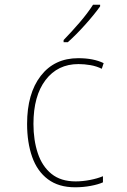

<svg xmlns="http://www.w3.org/2000/svg" viewBox="-20 -785 540 815"><path d="M299 10Q229 10 183.5 -24Q138 -58 116.5 -119Q95 -180 95 -259Q95 -388 153 -463Q211 -538 312 -538Q377 -538 420 -517L412 -493Q390 -504 364 -508.5Q338 -513 313 -513Q225 -513 173.5 -445.5Q122 -378 122 -259Q122 -190 140.5 -134.5Q159 -79 198.5 -47Q238 -15 301 -15Q330 -15 361.5 -21Q393 -27 417 -37V-11Q397 -2 365 4Q333 10 299 10ZM250 -615Q284 -650 318 -689.5Q352 -729 375 -765H405V-758Q380 -723 341.5 -680Q303 -637 268 -606H250Z"/></svg>

Font: Noto Sans Mono ExtraCondensed Thin
Style: Regular
Weight: 100
Width: 2
Designer: Monotype Design Team
Foundry: Monotype Imaging Inc.
Version: Version 2.014; ttfautohint (v1.8.4.7-5d5b)